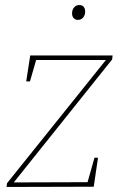

<svg xmlns="http://www.w3.org/2000/svg" viewBox="-20 -742 485 762"><path d="M369 -116 352 -1 6 0 8 -15 406 -511 410 -504H115L126 -513L99 -419H84L100 -522H427L425 -506L29 -11L27 -18L336 -19L325 -10L355 -116ZM289 -663Q279 -663 272.5 -670Q266 -677 266 -689Q266 -703 274 -712.5Q282 -722 295 -722Q306 -722 312 -715Q318 -708 318 -696Q318 -682 310 -672.5Q302 -663 289 -663Z"/></svg>

Font: Bitter Thin
Style: Italic
Weight: 100
Italic angle: -9°
Designer: Sol Matas, and Bitter project Authors
Foundry: Sol Matas
Version: Version 2.002